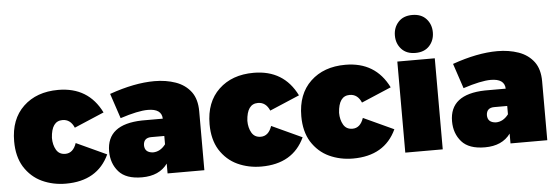

<svg xmlns="http://www.w3.org/2000/svg" viewBox="-52 -978 3337 1149"><g transform="rotate(-5 1617.0 -403.5)"><path d="M302 8Q225 8 159.5 -22.2Q94 -52.5 53 -117.5Q15 -180 15 -271Q15 -404 94.5 -479.5Q174 -555 304 -555Q485 -555 563 -397L384 -321Q362 -373 314 -373Q248 -373 242 -272Q242 -230 259.5 -200Q277 -170 314 -170Q361 -170 381 -229L563 -145Q492 8 302 8Z M759 10Q663 10 619.5 -39.5Q576 -89 576 -162Q576 -324 788 -329H913Q911 -389 828 -389Q769 -389 662 -354L612 -504Q762 -557 882 -557Q951.5 -557 1009.2 -536.8Q1067 -516.5 1101.5 -470.5Q1134 -426 1134 -354V0H913V-59Q863 10 759 10ZM837 -133Q881 -133 913 -175V-225H835Q789 -225 787 -181Q787 -136 837 -133Z M1476 8Q1399 8 1333.5 -22.2Q1268 -52.5 1227 -117.5Q1189 -180 1189 -271Q1189 -404 1268.5 -479.5Q1348 -555 1478 -555Q1659 -555 1737 -397L1558 -321Q1536 -373 1488 -373Q1422 -373 1416 -272Q1416 -230 1433.5 -200Q1451 -170 1488 -170Q1535 -170 1555 -229L1737 -145Q1666 8 1476 8Z M2027 8Q1950 8 1884.5 -22.2Q1819 -52.5 1778 -117.5Q1740 -180 1740 -271Q1740 -404 1819.5 -479.5Q1899 -555 2029 -555Q2210 -555 2288 -397L2109 -321Q2087 -373 2039 -373Q1973 -373 1967 -272Q1967 -230 1984.5 -200Q2002 -170 2039 -170Q2086 -170 2106 -229L2288 -145Q2217 8 2027 8Z M2454 -589Q2400 -589 2370 -622Q2340 -655 2340 -703Q2340 -751 2370 -784Q2400 -817 2454 -817Q2508 -817 2538 -784Q2568 -751 2568 -703Q2568 -655 2538 -622Q2508 -589 2454 -589ZM2566 0H2341V-547H2566Z M2819 10Q2723 10 2679.5 -39.5Q2636 -89 2636 -162Q2636 -324 2848 -329H2973Q2971 -389 2888 -389Q2829 -389 2722 -354L2672 -504Q2822 -557 2942 -557Q3011.5 -557 3069.2 -536.8Q3127 -516.5 3161.5 -470.5Q3194 -426 3194 -354V0H2973V-59Q2923 10 2819 10ZM2897 -133Q2941 -133 2973 -175V-225H2895Q2849 -225 2847 -181Q2847 -136 2897 -133Z"/></g></svg>

Font: Argentum Novus Black
Style: Regular
Weight: 900
Designer: Julieta Ulanovsky (font) & Cristiano Sobral (main changes)
Foundry: Julieta Ulanovsky (font) & Cristiano Sobral (main changes)
Version: Version 3.00;November 27, 2020;FontCreator 13.0.0.2655 64-bi